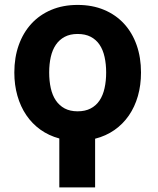

<svg xmlns="http://www.w3.org/2000/svg" viewBox="-20 -573 653 796"><path d="M39.4 -272.4Q39.4 -334.5 57.7 -386Q76 -437.5 110.1 -474.6Q144.2 -511.7 192.6 -532.1Q241.1 -552.6 301.8 -552.6Q362.9 -552.6 411.6 -532.1Q460.2 -511.7 494.3 -474.6Q528.4 -437.5 546.5 -386Q564.6 -334.5 564.6 -272.4Q564.6 -220.2 551.7 -174.9Q538.7 -129.6 514.2 -94.1Q489.7 -58.6 454.4 -33.9Q419 -9.2 374.3 2.1V203.8H225.9V1.1Q182.2 -10.7 147.5 -35.5Q112.9 -60.4 89 -95.7Q65 -131 52.2 -176Q39.4 -220.9 39.4 -272.4ZM301.8 -111.5Q333.5 -111.5 356 -123.4Q378.6 -135.3 392.8 -156.6Q407 -177.9 413.5 -207.6Q420.1 -237.2 420.1 -272.4Q420.1 -307.5 413.5 -337Q407 -366.5 392.8 -387.6Q378.6 -408.7 356 -420.5Q333.5 -432.2 301.8 -432.2Q270.6 -432.2 248.2 -420.3Q225.9 -408.4 211.5 -387.3Q197.1 -366.1 190.5 -336.8Q183.9 -307.5 183.9 -272.4Q183.9 -237.2 190.5 -207.6Q197.1 -177.9 211.5 -156.6Q225.9 -135.3 248.2 -123.4Q270.6 -111.5 301.8 -111.5Z"/></svg>

Font: Cannonade
Style: Bold
Weight: 700
Designer: Rasmus Andersson
Foundry: rsms
Version: Version 3.012;git-f93a4a705